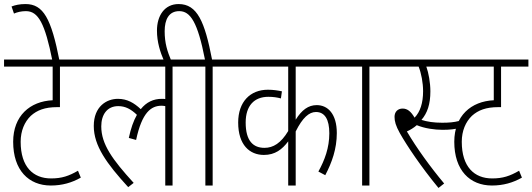

<svg xmlns="http://www.w3.org/2000/svg" viewBox="-20 -916 2629 948"><path d="M411 -587V-622H0V-587H240V-421C128 -416 45 -344 45 -216C45 -75 122 0 231 0C287 0 335 -14 379 -39L365 -73C320 -47 285 -35 232 -35C144 -35 82 -92 82 -216C82 -270 101 -314 132 -344C163 -372 202 -387 262 -387H276V-587Z M239 -615H274C233 -825 194 -896 106 -896C77 -896 55 -891 37 -884L49 -849C65 -856 85 -861 108 -861C169 -861 202 -801 239 -615Z M398 -587H796V-427C790 -428 785 -428 779 -428C738 -428 703 -412 675 -377C642 -408 608 -428 562 -428C507 -428 443 -391 443 -294C443 -196 507 -108 613 8L640 -13C535 -128 480 -204 480 -292C480 -349 508 -392 564 -392C599 -392 627 -377 656 -349C639 -319 626 -282 616 -235L652 -225C681 -361 726 -394 778 -394C785 -394 790 -393 796 -392V0H832V-587H926V-622H398Z M790 -615H826C806 -663 793 -703 793 -762C793 -820 814 -861 865 -861C920 -861 956 -807 992 -622H913V-587H994V0H1030V-587H1124V-622H1027C991 -809 954 -896 862 -896C792 -896 755 -838 755 -765C755 -708 771 -659 790 -615Z M1700 -587V-622H1111V-587H1403V-269C1367 -209 1329 -186 1286 -186C1231 -186 1193 -219 1193 -311C1193 -394 1235 -438 1305 -438C1329 -438 1349 -435 1367 -430L1372 -465C1354 -469 1329 -473 1303 -473C1215 -473 1156 -413 1156 -311C1156 -200 1213 -151 1283 -151C1338 -151 1373 -178 1403 -218V0H1440V-267C1474 -335 1506 -363 1540 -363C1584 -363 1606 -326 1606 -258C1606 -186 1583 -125 1552 -69L1586 -51C1619 -114 1643 -181 1643 -259C1643 -353 1599 -397 1544 -397C1502 -397 1470 -373 1440 -325V-587Z M1804 -587H1898V-622H1687V-587H1768V0H1804Z M2163 -310C2122 -310 2089 -315 2061 -324C2090 -358 2105 -401 2105 -465C2105 -508 2096 -557 2085 -587H2199V-622H1885V-587H2047C2060 -555 2069 -507 2069 -466C2069 -408 2055 -364 2027 -335C2009 -366 1991 -380 1968 -380C1944 -380 1928 -364 1928 -339C1928 -317 1934 -295 1954 -259C1989 -197 2057 -95 2145 12L2173 -10C2106 -90 2037 -185 1989 -267C2005 -274 2023 -285 2038 -298C2076 -282 2126 -275 2165 -275C2200 -275 2227 -278 2253 -285L2248 -319C2221 -312 2196 -310 2163 -310Z M2589 -587V-622H2178V-587H2418V-421C2306 -416 2223 -344 2223 -216C2223 -75 2300 0 2409 0C2465 0 2513 -14 2557 -39L2543 -73C2498 -47 2463 -35 2410 -35C2322 -35 2260 -92 2260 -216C2260 -270 2279 -314 2310 -344C2341 -372 2380 -387 2440 -387H2454V-587Z"/></svg>

Font: Noto Sans Devanagari UI Condensed ExtraLight
Style: Regular
Weight: 200
Width: 3
Designer: Jelle Bosma - Monotype Design Team
Foundry: Monotype Imaging Inc.
Version: Version 2.004